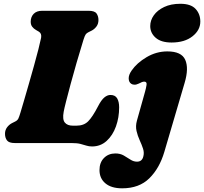

<svg xmlns="http://www.w3.org/2000/svg" viewBox="-20 -757 1080 1016"><path d="M358.5 0H59Q27.5 0 17 -14Q6.5 -28 6.5 -49Q6.5 -68.5 17.2 -83Q28 -97.5 43.5 -105.5L59.5 -113.5Q72 -119.5 76.8 -129Q81.5 -138.5 88.5 -162Q95 -183.5 106.8 -223.8Q118.5 -264 132.5 -312.5Q146.5 -361 160 -409.5Q173.5 -458 183.5 -497.2Q193.5 -536.5 197.5 -557Q201.5 -580 185.5 -589.5L171 -598Q158.5 -605 150.5 -615.5Q142.5 -626 142.5 -642Q142.5 -667.5 158.2 -683.8Q174 -700 203.5 -700H448.5Q480.5 -700 490.8 -685.8Q501 -671.5 501 -651Q501 -630.5 490 -616.2Q479 -602 465 -595L448 -586.5Q438.5 -582 433.5 -575Q428.5 -568 421.5 -546Q403 -486 385.5 -425.8Q368 -365.5 353.8 -312.5Q339.5 -259.5 329.8 -221Q320 -182.5 317 -165.5Q309.5 -125 323 -108.5Q336.5 -92 365.5 -92H385Q423.5 -92 446.5 -115Q469.5 -138 498.5 -194Q516 -228 532 -241.2Q548 -254.5 564.5 -254.5Q589.5 -254.5 600 -236.5Q610.5 -218.5 610.5 -189Q610.5 -135 593.5 -87.8Q576.5 -40.5 544.2 -11.2Q512 18 467 18Q450.5 18 436.8 13.5Q423 9 405.5 4.5Q388 0 358.5 0ZM888 -532Q832.5 -532 803.8 -557.2Q775 -582.5 775 -619Q775 -649.5 794 -676.2Q813 -703 848.8 -720Q884.5 -737 934.5 -737Q989.5 -737 1014.8 -710Q1040 -683 1040 -643Q1040 -597.5 998.5 -564.8Q957 -532 888 -532ZM957 -318.5 849.5 47Q824 133.5 770.2 186.5Q716.5 239.5 626.5 239.5Q569 239.5 537.8 213.2Q506.5 187 506.5 143Q506.5 103 530.2 79Q554 55 590.5 55Q616 55 634.8 65.8Q653.5 76.5 670 87.5Q686.5 98.5 705 98.5Q731 98.5 738 72.5Q744 51.5 737 30Q730 8.5 719.2 -14.8Q708.5 -38 702.5 -63.8Q696.5 -89.5 704.5 -118.5L747.5 -271.5Q753 -290.5 755.5 -307.8Q758 -325 743.5 -325Q737 -325 730.8 -322.5Q724.5 -320 715 -315Q701.5 -308.5 691.2 -308.8Q681 -309 674 -314Q661.5 -322.5 661 -341.5Q660.5 -360.5 676 -383Q704 -424 755.8 -454.5Q807.5 -485 865.5 -485Q940.5 -485 960.2 -440.5Q980 -396 957 -318.5Z"/></svg>

Font: Fraunces 9pt SuperSoft Black
Style: Italic
Weight: 900
Italic angle: -16°
Version: Version 1.000;[0bf87f6ff]